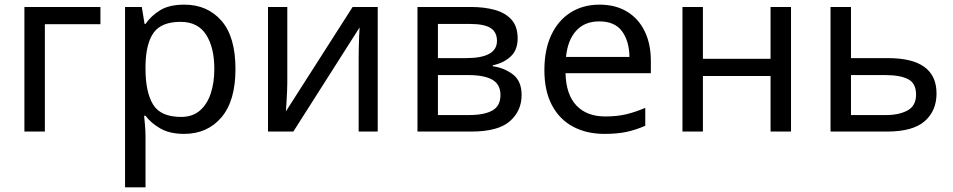

<svg xmlns="http://www.w3.org/2000/svg" viewBox="-20 -566 4102 826"><path d="M412 -536V-462H173V0H85V-536Z M773 -546Q872 -546 932.5 -477Q993 -408 993 -269Q993 -132 932.5 -61Q872 10 772 10Q710 10 669.5 -13.5Q629 -37 606 -68H600Q602 -51 604 -25Q606 1 606 20V240H518V-536H590L602 -463H606Q630 -498 669 -522Q708 -546 773 -546ZM757 -472Q675 -472 641.5 -426Q608 -380 606 -286V-269Q606 -170 638.5 -116.5Q671 -63 759 -63Q808 -63 839.5 -90Q871 -117 886.5 -163.5Q902 -210 902 -270Q902 -362 866.5 -417Q831 -472 757 -472Z M1216 -209Q1216 -197 1215 -173Q1214 -149 1212.5 -125Q1211 -101 1210 -87L1497 -536H1605V0H1523V-316Q1523 -332 1523.5 -358Q1524 -384 1525 -409.5Q1526 -435 1527 -448L1242 0H1133V-536H1216Z M2207 -401Q2207 -351 2177 -323Q2147 -295 2100 -285V-281Q2150 -274 2187 -245.5Q2224 -217 2224 -157Q2224 -89 2173.5 -44.5Q2123 0 2007 0H1776V-536H2006Q2063 -536 2108.5 -523.5Q2154 -511 2180.5 -481.5Q2207 -452 2207 -401ZM2118 -390Q2118 -428 2090.5 -445.5Q2063 -463 2001 -463H1864V-316H1985Q2118 -316 2118 -390ZM2133 -157Q2133 -203 2098 -223Q2063 -243 1995 -243H1864V-71H1997Q2063 -71 2098 -90.5Q2133 -110 2133 -157Z M2559 -546Q2628 -546 2677.5 -516Q2727 -486 2753.5 -431.5Q2780 -377 2780 -304V-251H2413Q2415 -160 2459.5 -112.5Q2504 -65 2584 -65Q2635 -65 2674.5 -74.5Q2714 -84 2756 -102V-25Q2715 -7 2675 1.5Q2635 10 2580 10Q2504 10 2445.5 -21Q2387 -52 2354.5 -113.5Q2322 -175 2322 -264Q2322 -352 2351.5 -415Q2381 -478 2434.5 -512Q2488 -546 2559 -546ZM2558 -474Q2495 -474 2458.5 -433.5Q2422 -393 2415 -321H2688Q2687 -389 2656 -431.5Q2625 -474 2558 -474Z M3004 -536V-313H3295V-536H3383V0H3295V-239H3004V0H2916V-536Z M3800 -316Q4009 -316 4009 -164Q4009 -89 3958 -44.5Q3907 0 3796 0H3553V-536H3641V-316ZM3921 -159Q3921 -208 3886.5 -225.5Q3852 -243 3790 -243H3641V-71H3792Q3848 -71 3884.5 -91Q3921 -111 3921 -159Z"/></svg>

Font: Go Noto Current
Style: Regular
Weight: 400
Designer: Monotype Design Team
Foundry: Monotype Imaging Inc.
Version: Version 2.007; ttfautohint (v1.8) -l 8 -r 50 -G 200 -x 14 -D